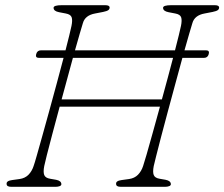

<svg xmlns="http://www.w3.org/2000/svg" viewBox="-20 -720 864 740"><path d="M150.5 -80Q146 -57 150.5 -45.5Q155 -34 173.5 -31L196.5 -27Q216.5 -23 216.5 -10Q216.5 -5 209.8 -2.5Q203 0 194.5 0H23.5Q5.5 0 5.5 -11Q4 -23 26.5 -26L55.5 -30Q76.5 -33 89.8 -46.5Q103 -60 109.5 -80Q113 -89.5 121.8 -120.5Q130.5 -151.5 143.2 -196.5Q156 -241.5 170.2 -293.8Q184.5 -346 198.8 -398.8Q213 -451.5 225 -497H129.5Q115.5 -497 119.5 -511.5Q123.5 -526 137.5 -526H232.5Q241 -559 247 -583.5Q253 -608 255.5 -620Q260 -642 256.2 -653.2Q252.5 -664.5 233.5 -668L207.5 -673Q186.5 -677 186.5 -690Q186.5 -700 218.5 -700H385.5Q402.5 -700 402.5 -691Q402.5 -684.5 397.2 -680.8Q392 -677 377.5 -674L346.5 -668Q308 -661 299.5 -631Q295 -616.5 287 -589Q279 -561.5 269 -526H654.5Q663 -559 669 -583.5Q675 -608 677.5 -620Q682 -642 678.2 -653.2Q674.5 -664.5 655.5 -668L629.5 -673Q608.5 -677 608.5 -690Q608.5 -700 640.5 -700H807.5Q824.5 -700 824.5 -691Q824.5 -684.5 819.2 -680.8Q814 -677 799.5 -674L768.5 -668Q730 -661 721.5 -631Q717 -616.5 709 -589Q701 -561.5 691 -526H774.5Q788.5 -526 784.5 -511.5Q780.5 -497 766.5 -497H683Q670 -449.5 655.5 -396Q641 -342.5 626.8 -290Q612.5 -237.5 601 -193Q589.5 -148.5 581.8 -118.2Q574 -88 572.5 -80Q568 -57 572.5 -45.5Q577 -34 595.5 -31L618.5 -27Q638.5 -23 638.5 -10Q638.5 -5 631.8 -2.5Q625 0 616.5 0H445.5Q427.5 0 427.5 -11Q426 -23 448.5 -26L477.5 -30Q498.5 -33 511.8 -46.5Q525 -60 531.5 -80Q535 -90 544.8 -123.8Q554.5 -157.5 568 -206Q581.5 -254.5 596.5 -309H210Q195 -253.5 182 -204.5Q169 -155.5 160.5 -122Q152 -88.5 150.5 -80ZM217.5 -337H604Q615.5 -378.5 626.5 -419.8Q637.5 -461 647 -497H261Q251 -460 239.8 -419Q228.5 -378 217.5 -337Z"/></svg>

Font: Fraunces 9pt SuperSoft Thin
Style: Italic
Weight: 100
Italic angle: -16°
Version: Version 1.000;[0bf87f6ff]